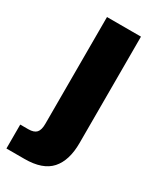

<svg xmlns="http://www.w3.org/2000/svg" viewBox="-217 -600 685 827"><g transform="rotate(30 126.0 -186.5)"><path d="M-34 48H6Q34 48 46 35Q58 22 58 -9V-540H227V-11Q227 76 186.5 121.5Q146 167 56 167H-34Z"/></g></svg>

Font: Mona Sans ExtraBold
Style: Regular
Weight: 800
Designer: Deni Anggara
Foundry: GitHub
Version: Version 2.000